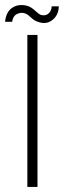

<svg xmlns="http://www.w3.org/2000/svg" viewBox="-46 -738 252 758"><path d="M62 0V-600H102V0ZM158 -713H186Q186 -681 163.5 -661.2Q141 -641.5 111 -649.5Q94.5 -654 85 -661.5Q75.5 -669 68 -676Q60.5 -683 50 -686Q35.5 -690 20.2 -682.2Q5 -674.5 2 -652H-26Q-22 -691 1.8 -707Q25.5 -723 57.5 -716Q69 -713.5 77.5 -707.8Q86 -702 93 -695.5Q100 -689 106.5 -684Q113 -679 120 -678Q137.5 -675.5 147.8 -686.8Q158 -698 158 -713Z"/></svg>

Font: Big Shoulders Stencil Text Thin Thin
Style: Regular
Weight: 250
Version: Version 2.001